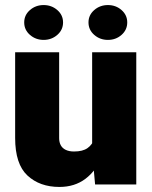

<svg xmlns="http://www.w3.org/2000/svg" viewBox="-20 -737 606 767"><path d="M348.1 -528.3H524.4V0H359.9L348.1 -129.9ZM409.2 -239.3Q409.2 -167.5 386.7 -111.3Q364.3 -55.2 321.3 -22.7Q278.3 9.8 217.3 9.8Q138.7 9.8 89.6 -35.9Q40.5 -81.5 40.5 -186V-528.3H216.3V-185.1Q216.3 -168.5 222.9 -156.5Q229.5 -144.5 242.9 -138.2Q256.3 -131.8 275.9 -131.8Q310.5 -131.8 329.8 -145.5Q349.1 -159.2 356.9 -183.3Q364.7 -207.5 364.7 -238.3ZM411.1 -577.6Q379.4 -577.6 356.4 -597.7Q333.5 -617.7 333.5 -647.5Q333.5 -676.8 356.4 -696.8Q379.4 -716.8 411.1 -716.8Q442.9 -716.8 465.6 -696.8Q488.3 -676.8 488.3 -647.5Q488.3 -617.7 465.6 -597.7Q442.9 -577.6 411.1 -577.6ZM154.3 -577.6Q122.6 -577.6 99.6 -597.7Q76.7 -617.7 76.7 -647.5Q76.7 -676.8 99.6 -696.8Q122.6 -716.8 154.3 -716.8Q186 -716.8 209 -696.8Q231.9 -676.8 231.9 -647.5Q231.9 -617.7 209 -597.7Q186 -577.6 154.3 -577.6Z"/></svg>

Font: Heebo Black
Style: Regular
Weight: 900
Designer: Oded Ezer
Foundry: Ezer Type House
Version: Version 3.100